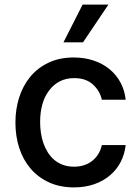

<svg xmlns="http://www.w3.org/2000/svg" viewBox="-20 -802 608 833"><path d="M46.9 -270.2Q46.9 -327.4 63 -378.7Q79.2 -430 111.2 -468.8Q143.1 -507.5 190.5 -530Q237.9 -552.6 300.1 -552.6Q346.6 -552.6 386 -539.4Q425.4 -526.3 454.9 -502.1Q484.4 -478 502.7 -444.2Q521 -410.5 525.2 -369.3H421.9Q413.4 -407.7 383.2 -435.4Q353 -463.1 301.8 -463.1Q235.4 -463.1 195 -411.9Q154.1 -360.4 154.1 -272.7Q154.1 -249.3 157.5 -225.9Q160.9 -202.4 168.3 -180.9Q175.8 -159.4 187.5 -140.8Q199.2 -122.2 215.6 -108.3Q231.9 -94.5 253.4 -86.6Q274.9 -78.8 301.8 -78.8Q324.6 -78.8 344.3 -85.2Q364 -91.6 379.6 -103.7Q395.2 -115.8 406.1 -133.2Q416.9 -150.6 421.9 -172.6H525.2Q521 -132.8 503.6 -99.3Q486.2 -65.7 457.2 -41.2Q428.3 -16.7 388.8 -2.8Q349.4 11 301.1 11Q240.1 11 192.8 -10.7Q145.6 -32.3 113.1 -70.1Q80.6 -108 63.7 -159.3Q46.9 -210.6 46.9 -270.2ZM255.3 -618.3 338.4 -782H450.3L340.2 -618.3Z"/></svg>

Font: Inter P Medium
Style: Regular
Weight: 500
Designer: Rasmus Andersson
Foundry: rsms
Version: Version 3.018;git-588b23468